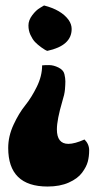

<svg xmlns="http://www.w3.org/2000/svg" viewBox="-20 -569 356 702"><path d="M141 -549Q204 -533 231 -496Q242 -480 242 -463Q242 -402 153 -383Q146 -385 131.5 -395.5Q117 -406 108 -415.5Q99 -425 91.5 -441Q84 -457 84 -476Q84 -495 98 -513.5Q112 -532 126 -540ZM154 113Q10 113 10 -28Q10 -71 29.5 -113Q49 -155 72 -183.5Q95 -212 114.5 -251.5Q134 -291 134 -330Q143 -331 159.5 -331Q176 -331 194 -322Q212 -313 215.5 -298Q219 -283 219 -271.5Q219 -260 217.5 -242Q216 -224 208 -199Q188 -131 188 -96Q188 -43 230 -43Q253 -43 289 -59Q306 -42 306 -19.5Q306 3 301 22Q296 41 280 62.5Q264 84 231.5 98.5Q199 113 154 113Z"/></svg>

Font: Chela One Cyrilic
Style: Regular
Weight: 400
Designer: Miguel Hernandez
Foundry: LatinoType
Version: Version 1.001